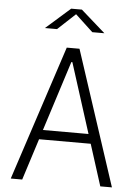

<svg xmlns="http://www.w3.org/2000/svg" viewBox="-62 -989 743 1036"><g transform="rotate(5 310.0 -471.0)"><path d="M521 0 312.5 -654.5H307L98 0H36L275.5 -730H344.5L584 0ZM143 -276H474.5V-224.5H143ZM281 -941.5H339L471 -825H405.5L296 -927H324L214.5 -825H149Z"/></g></svg>

Font: Monaspace Argon Var
Style: Regular
Weight: 400
Designer: Riley Cran and the Lettermatic Team
Version: Version 1.000 (Monaspace Argon Var)